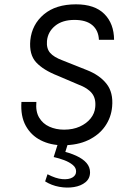

<svg xmlns="http://www.w3.org/2000/svg" viewBox="-20 -660 584 887"><path d="M270 11Q213.5 11 168.5 -11.8Q123.5 -34.5 99 -79Q74.5 -123.5 79 -189H148Q144 -145 160.8 -116.8Q177.5 -88.5 208 -74.8Q238.5 -61 276 -61Q317 -61 348.5 -75.2Q380 -89.5 398.8 -113Q417.5 -136.5 420 -165Q424 -205 404.5 -229.2Q385 -253.5 343 -269L247 -310Q179.5 -336.5 146.8 -372.2Q114 -408 120 -474Q127.5 -547 182.5 -593.5Q237.5 -640 331 -640Q417.5 -640 462 -595.5Q506.5 -551 507 -476H437Q435 -519.5 406.5 -543.8Q378 -568 324 -568Q268 -568 234.5 -540.5Q201 -513 197 -471Q194 -436.5 211.2 -416.2Q228.5 -396 269 -381L382 -336Q440.5 -313 472.2 -272.8Q504 -232.5 498 -167Q493.5 -117 465.5 -76.8Q437.5 -36.5 388 -12.8Q338.5 11 270 11ZM188.5 178 199.5 145Q238 165 267.8 167.5Q297.5 170 314.5 160Q331.5 150 331.5 132.5Q332 115 316.2 102Q300.5 89 276.8 80Q253 71 228 65.5L257.5 -28L302.5 -24L275 63.5L255 35Q300.5 45 332 59.5Q363.5 74 379.8 93Q396 112 396 136Q396 164.5 375 181.8Q354 199 321.5 204.2Q289 209.5 253.5 203Q218 196.5 188.5 178Z"/></svg>

Font: Karla
Style: Italic
Weight: 400
Italic angle: -8°
Designer: Jonathan Pinhorn
Version: Version 2.004;gftools[0.9.33]